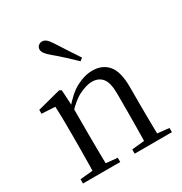

<svg xmlns="http://www.w3.org/2000/svg" viewBox="-188 -956 1036 1094"><g transform="rotate(-30 330.5 -409.0)"><path d="M41.7 0V-27.8L150.4 -38.6H182.8L286.7 -27.8V0ZM123.9 0Q125.1 -24.4 125.6 -65.3Q126.1 -106.3 126.6 -150.7Q127.1 -195.1 127.1 -228.5V-289.4Q127.1 -340.8 126.5 -380.8Q125.9 -420.7 123.9 -457.5L35.8 -462.4V-487.9L189.9 -528L202.9 -519.8L209.3 -403.1V-401.7V-228.5Q209.3 -195.1 209.8 -150.7Q210.3 -106.3 210.8 -65.3Q211.3 -24.4 212.3 0ZM381.8 0V-27.8L489.3 -38.6H522.3L626.8 -27.8V0ZM463.5 0Q464.5 -24.4 465 -64.8Q465.5 -105.3 466 -149.7Q466.5 -194.1 466.5 -228.5V-344.3Q466.5 -418.1 442.4 -447.5Q418.3 -476.9 374.6 -476.9Q340.9 -476.9 293.8 -454.8Q246.6 -432.7 192.2 -372.4L183.7 -406H193.8Q248.4 -472.9 302.1 -501.7Q355.9 -530.6 408.5 -530.6Q474 -530.6 511 -487.1Q548 -443.5 548 -342.4V-228.5Q548 -194.1 548.5 -149.7Q549 -105.3 549.6 -64.8Q550.2 -24.4 551.2 0ZM395.6 -624 377.8 -610.1Q347.5 -639.2 316.7 -667.9Q285.9 -696.6 252.7 -723.8Q229.8 -742.9 219.4 -757Q208.9 -771.1 208.9 -783.8Q208.9 -800.3 219.7 -809.1Q230.5 -817.9 243.6 -817.9Q257.8 -817.9 270.3 -807.8Q282.8 -797.8 298.6 -773Q322.9 -734 347.7 -696.9Q372.5 -659.9 395.6 -624Z"/></g></svg>

Font: Noto Serif SC
Style: Regular
Weight: 200
Designer: Ryoko NISHIZUKA 西塚涼子 (kana & ideographs); Frank Grießhammer (Latin, Greek & Cyrillic); Wenlong ZHANG 张文龙 (bopomofo); San
Foundry: Adobe
Version: Version 2.001;hotconv 1.1.0;makeotfexe 2.6.0